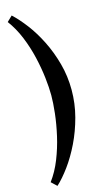

<svg xmlns="http://www.w3.org/2000/svg" viewBox="-153 -806 605 1122"><g transform="rotate(-15 149.5 -244.5)"><path d="M46 271 13 240Q51 189 77 123.5Q103 58 118.5 -10.5Q134 -79 141 -141.5Q148 -204 148 -250Q148 -296 141 -357Q134 -418 118.5 -484.5Q103 -551 77 -614.5Q51 -678 13 -729L45 -760Q82 -726 122 -673.5Q162 -621 195.5 -554Q229 -487 250 -410Q271 -333 271 -250Q271 -167 250 -88Q229 -9 195.5 60Q162 129 122.5 183Q83 237 46 271Z"/></g></svg>

Font: Lora SemiBold
Style: Regular
Weight: 600
Designer: Olga Karpushina, Alexei Vanyashin (Cyrillic)
Foundry: Cyreal
Version: Version 3.011; ttfautohint (v1.8.4.7-5d5b)